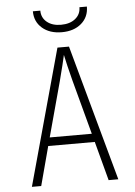

<svg xmlns="http://www.w3.org/2000/svg" viewBox="-61 -981 723 1027"><g transform="rotate(-5 300.0 -467.5)"><path d="M118 0H68L269 -730H331L532 0H480L424 -210H174ZM186 -255H412L333 -550Q311 -635 300 -688Q292 -650 266 -550ZM155 -935H195Q195 -897 223.5 -873.5Q252 -850 299 -850Q347 -850 376 -873.5Q405 -897 405 -935H445Q445 -879 405 -844.5Q365 -810 300 -810Q235 -810 195 -844.5Q155 -879 155 -935Z"/></g></svg>

Font: JetBrains Mono Extra Light
Style: Regular
Weight: 200
Monospace: yes
Designer: Philipp Nurullin, Konstantin Bulenkov
Foundry: JetBrains
Version: 2.002